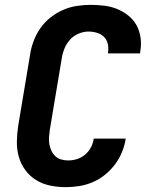

<svg xmlns="http://www.w3.org/2000/svg" viewBox="-20 -763 640 791"><path d="M251 8Q218 8 186.5 1.5Q155 -5 129 -21Q103 -37 84.5 -62Q66 -87 57.5 -117Q49 -147 49.5 -179.5Q50 -212 55 -245L104 -538Q108 -566 118.5 -594Q129 -622 146.5 -647Q164 -672 188 -691Q212 -710 239.5 -722Q267 -734 296 -738.5Q325 -743 353 -743Q382 -743 410 -739.5Q438 -736 462.5 -726Q487 -716 508.5 -699Q530 -682 542.5 -659Q555 -636 559 -608Q563 -580 558 -552L557 -543H425V-547Q428 -565 424 -582.5Q420 -600 408 -611.5Q396 -623 379 -628Q362 -633 344 -633Q324 -633 303 -624Q282 -615 267.5 -598.5Q253 -582 245 -561.5Q237 -541 234 -520L185 -227Q183 -212 182 -197.5Q181 -183 183.5 -168.5Q186 -154 192 -141.5Q198 -129 208 -119.5Q218 -110 232 -106Q246 -102 261 -102Q279 -102 297 -107.5Q315 -113 330.5 -126Q346 -139 355 -156.5Q364 -174 366 -192H498Q494 -165 483 -137.5Q472 -110 454 -86Q436 -62 412.5 -43Q389 -24 362 -12.5Q335 -1 306.5 3.5Q278 8 251 8Z"/></svg>

Font: Iosevka XBd Ex Obl
Style: Regular
Weight: 800
Width: 7
Italic angle: -9°
Monospace: yes
Designer: Belleve Invis
Foundry: Belleve Invis
Version: Version 32.5.0; ttfautohint (v1.8.4)